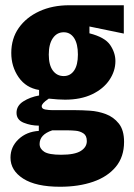

<svg xmlns="http://www.w3.org/2000/svg" viewBox="-20 -548 512 732"><path d="M209 164Q117 164 68.5 133Q20 102 20 53Q20 12 50.5 -17Q81 -46 128 -49V-69Q98 -69 70.5 -80Q43 -91 43 -118Q43 -145 69 -161.5Q95 -178 129 -184V-205Q79 -213 51 -253.5Q23 -294 23 -346Q23 -401 51.5 -441.5Q80 -482 130 -505Q180 -528 244 -528H452V-420L321 -447V-421Q380 -406 400 -376.5Q420 -347 420 -315Q420 -277 397 -243Q374 -209 331 -188.5Q288 -168 228 -168Q218 -168 200.5 -169Q183 -170 166 -172Q151 -162 145 -155Q139 -148 139 -143Q139 -133 152.5 -130.5Q166 -128 182 -128H270Q292 -128 323 -126Q354 -124 383.5 -113Q413 -102 433 -77Q453 -52 453 -7Q453 50 421.5 88Q390 126 335 145Q280 164 209 164ZM223 -258Q248 -258 262.5 -279Q277 -300 277 -340Q277 -381 262.5 -403Q248 -425 223 -425Q197 -425 181.5 -402.5Q166 -380 166 -340Q166 -300 181.5 -279Q197 -258 223 -258ZM213 42Q265 42 288 27.5Q311 13 311 -10Q311 -31 298 -39.5Q285 -48 269 -49.5Q253 -51 242 -51H179Q131 -35 131 1Q131 19 148.5 30.5Q166 42 213 42Z"/></svg>

Font: Bricolage Grotesque 12pt Condensed ExtraBold
Style: Regular
Weight: 800
Width: 3
Designer: Mathieu Triay
Foundry: Atelier Triay
Version: Version 1.001; ttfautohint (v1.8.4.7-5d5b);gftools[0.9.33.de